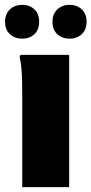

<svg xmlns="http://www.w3.org/2000/svg" viewBox="-20 -774 378 794"><path d="M72 0V-382Q72 -402 71.5 -432.5Q71 -463 68.5 -492Q66 -521 61 -539L65 -547H266V0ZM268 -614Q237 -614 217 -632.5Q197 -651 197 -684Q197 -716 217 -735Q237 -754 268 -754Q298 -754 318 -735.5Q338 -717 338 -684Q338 -651 318 -632.5Q298 -614 268 -614ZM72 -614Q41 -614 21 -632.5Q1 -651 1 -684Q1 -716 21 -735Q41 -754 72 -754Q102 -754 122 -735.5Q142 -717 142 -684Q142 -651 122 -632.5Q102 -614 72 -614Z"/></svg>

Font: Kufam ExtraBold
Style: Regular
Weight: 800
Designer: Wael Morcos, Artur Schmal
Foundry: Original Type
Version: Version 1.300; ttfautohint (v1.8.3)